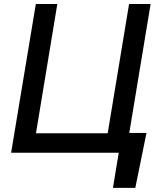

<svg xmlns="http://www.w3.org/2000/svg" viewBox="-20 -747 806 939"><path d="M696.4 -96.9H612.2L716.6 -727.3H611.2L506.7 -95.2H155.9L260.3 -727.3H155.2L34.4 0H560.7L532.3 171.9H641.7Z"/></svg>

Font: Margiela Sans Medium
Style: Italic
Weight: 500
Italic angle: -9.39999°
Designer: Stefan Endress, Andreas Faust
Version: Version 1.100;FEAKit 1.0